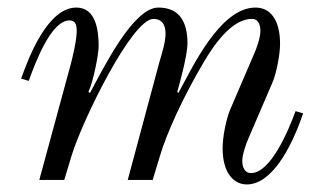

<svg xmlns="http://www.w3.org/2000/svg" viewBox="-20 -476 846 508"><path d="M36 -268 56 -262C75 -315 116 -422 164 -422C179 -422 183 -411 183 -394C183 -369 172 -325 168 -309L84 0H150L170 -66C198 -157 329 -426 386 -426C405 -426 418 -415 418 -387C418 -361 406 -328 401 -309L318 0H384L404 -66C421 -123 464 -219 520 -313C566 -391 608 -426 647 -426C663 -426 669 -411 669 -394C669 -376 658 -346 653 -335L589 -186C578 -160 569 -113 569 -84C569 -16 600 12 633 12C698 12 750 -82 782 -176L762 -182C743 -130 696 -18 644 -18C628 -18 621 -33 621 -50C621 -68 632 -98 637 -109L701 -258C711 -281 721 -331 721 -360C721 -424 695 -456 656 -456C561 -456 487 -293 452 -230L449 -233C454 -250 476 -329 476 -361C476 -414 458 -456 399 -456C332 -456 254 -296 218 -230L214 -233C227 -260 241 -333 241 -353C241 -393 235 -456 182 -456C107 -456 57 -328 36 -268Z"/></svg>

Font: Old Standard
Style: Italic
Weight: 400
Italic angle: -15.2°
Designer: Alexey Kryukov <alexios@thessalonica.org.ru>
Version: Version 2.0